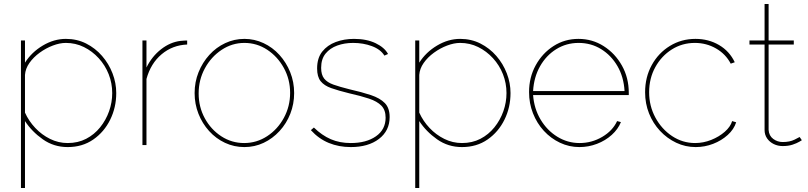

<svg xmlns="http://www.w3.org/2000/svg" viewBox="-20 -720 4009 953"><path d="M316 10Q247 10 192.5 -28.5Q138 -67 104 -119V213H84V-519H104V-409Q137 -461 192.5 -494Q248 -527 307 -527Q362 -527 407.5 -504Q453 -481 486.5 -442.5Q520 -404 538.5 -356Q557 -308 557 -258Q557 -187 527 -126Q497 -65 443 -27.5Q389 10 316 10ZM316 -10Q367 -10 407.5 -31Q448 -52 477 -88Q506 -124 521.5 -168Q537 -212 537 -258Q537 -307 519.5 -351.5Q502 -396 470 -431Q438 -466 396.5 -486.5Q355 -507 307 -507Q277 -507 242.5 -494Q208 -481 177 -458.5Q146 -436 126 -407.5Q106 -379 104 -348V-161Q123 -119 155 -85Q187 -51 228.5 -30.5Q270 -10 316 -10Z M909 -499Q836 -496 782 -450.5Q728 -405 707 -328V0H687V-519H707V-385Q734 -440 779.5 -475.5Q825 -511 876 -517Q886 -518 894.5 -518.5Q903 -519 909 -519Z M1193 10Q1142 10 1097 -11Q1052 -32 1018 -69.5Q984 -107 965 -155.5Q946 -204 946 -258Q946 -313 965.5 -361.5Q985 -410 1019 -447.5Q1053 -485 1098 -506Q1143 -527 1193 -527Q1243 -527 1288 -506Q1333 -485 1367 -447.5Q1401 -410 1420.5 -361.5Q1440 -313 1440 -258Q1440 -204 1421 -155.5Q1402 -107 1367.5 -69.5Q1333 -32 1288.5 -11Q1244 10 1193 10ZM966 -256Q966 -189 996.5 -133Q1027 -77 1078.5 -43.5Q1130 -10 1192 -10Q1254 -10 1306 -44Q1358 -78 1389 -135Q1420 -192 1420 -259Q1420 -326 1389 -382.5Q1358 -439 1306.5 -473Q1255 -507 1193 -507Q1132 -507 1080 -472.5Q1028 -438 997 -381Q966 -324 966 -256Z M1721 10Q1662 10 1612 -10.5Q1562 -31 1523 -74L1538 -87Q1578 -48 1622 -29Q1666 -10 1721 -10Q1798 -10 1846 -43.5Q1894 -77 1894 -136Q1894 -174 1873 -195.5Q1852 -217 1811.5 -230.5Q1771 -244 1713 -257Q1660 -270 1624.5 -282.5Q1589 -295 1571.5 -317Q1554 -339 1554 -380Q1554 -432 1579.5 -464Q1605 -496 1646.5 -511.5Q1688 -527 1737 -527Q1800 -527 1844.5 -505.5Q1889 -484 1906 -452L1888 -444Q1869 -475 1826 -491Q1783 -507 1733 -507Q1690 -507 1654 -494Q1618 -481 1596 -454Q1574 -427 1574 -383Q1574 -349 1589 -330Q1604 -311 1635 -300Q1666 -289 1714 -277Q1776 -263 1821 -248Q1866 -233 1890 -208.5Q1914 -184 1914 -139Q1914 -71 1861 -30.5Q1808 10 1721 10Z M2273 10Q2204 10 2149.5 -28.5Q2095 -67 2061 -119V213H2041V-519H2061V-409Q2094 -461 2149.5 -494Q2205 -527 2264 -527Q2319 -527 2364.5 -504Q2410 -481 2443.5 -442.5Q2477 -404 2495.5 -356Q2514 -308 2514 -258Q2514 -187 2484 -126Q2454 -65 2400 -27.5Q2346 10 2273 10ZM2273 -10Q2324 -10 2364.5 -31Q2405 -52 2434 -88Q2463 -124 2478.5 -168Q2494 -212 2494 -258Q2494 -307 2476.5 -351.5Q2459 -396 2427 -431Q2395 -466 2353.5 -486.5Q2312 -507 2264 -507Q2234 -507 2199.5 -494Q2165 -481 2134 -458.5Q2103 -436 2083 -407.5Q2063 -379 2061 -348V-161Q2080 -119 2112 -85Q2144 -51 2185.5 -30.5Q2227 -10 2273 -10Z M2856 10Q2805 10 2759.5 -11.5Q2714 -33 2679.5 -70.5Q2645 -108 2625.5 -157.5Q2606 -207 2606 -263Q2606 -336 2639 -396Q2672 -456 2727.5 -491.5Q2783 -527 2851 -527Q2920 -527 2976.5 -491Q3033 -455 3067 -394.5Q3101 -334 3101 -259Q3101 -256 3101 -253.5Q3101 -251 3101 -248H2626Q2631 -181 2663 -127Q2695 -73 2746 -41.5Q2797 -10 2857 -10Q2917 -10 2969 -40.5Q3021 -71 3043 -119L3062 -114Q3048 -79 3016.5 -50.5Q2985 -22 2943 -6Q2901 10 2856 10ZM2626 -268H3080Q3076 -338 3045 -391.5Q3014 -445 2964 -476Q2914 -507 2852 -507Q2791 -507 2741 -476Q2691 -445 2660.5 -391Q2630 -337 2626 -268Z M3433 10Q3382 10 3336.5 -11.5Q3291 -33 3256 -70.5Q3221 -108 3201.5 -157Q3182 -206 3182 -262Q3182 -337 3215 -397Q3248 -457 3305 -492Q3362 -527 3432 -527Q3497 -527 3549 -496.5Q3601 -466 3627 -411L3607 -404Q3582 -452 3534 -479.5Q3486 -507 3429 -507Q3366 -507 3314.5 -474.5Q3263 -442 3232.5 -386.5Q3202 -331 3202 -262Q3202 -194 3233 -136.5Q3264 -79 3316 -44.5Q3368 -10 3430 -10Q3471 -10 3510 -25.5Q3549 -41 3577.5 -66Q3606 -91 3614 -119L3634 -113Q3623 -78 3592 -50Q3561 -22 3519.5 -6Q3478 10 3433 10Z M3960 -24Q3960 -24 3947.5 -16.5Q3935 -9 3914 -2Q3893 5 3865 5Q3841 5 3820.5 -5Q3800 -15 3787.5 -33Q3775 -51 3775 -75V-499H3700V-519H3775V-700H3795V-519H3920V-499H3795V-75Q3797 -46 3818 -30.5Q3839 -15 3865 -15Q3900 -15 3924 -27Q3948 -39 3949 -40Z"/></svg>

Font: Raleway Thin Thin
Style: Regular
Weight: 250
Version: Version 4.026